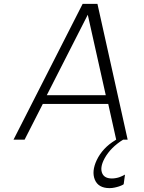

<svg xmlns="http://www.w3.org/2000/svg" viewBox="-20 -720 741 990"><path d="M638.2 0H636.2H615.2Q550.8 39.6 519.5 96.2Q492.7 145.5 508.3 176.3Q520.5 200.2 557.1 200.2Q567.4 200.2 577.9 198.2Q588.4 196.3 596.4 193.4Q604.5 190.4 610.8 187.3Q617.2 184.1 621.1 182.1L624.5 180.2L617.7 230L616.7 230.5Q615.7 231.4 613.5 232.7Q611.3 233.9 608.2 235.4Q605 236.8 600.8 238.5Q596.7 240.2 592 241.7Q587.4 243.2 581.8 244.6Q576.2 246.1 570.3 247.3Q564.5 248.5 557.9 249.3Q551.3 250 544.9 250Q486.8 250 468.8 206.1Q451.7 163.6 478.5 106Q508.8 42.5 574.7 2.9Q576.7 1.5 579.1 0L538.1 -184.1H200.7L106.9 0H49.8L406.2 -700.2H482.4ZM432.6 -644 221.2 -229H525.4Z"/></svg>

Font: Fivo Sans Light
Style: Regular
Weight: 300
Designer: Alexander Slobzheninov
Foundry: Alexander Slobzheninov
Version: 1.0